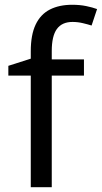

<svg xmlns="http://www.w3.org/2000/svg" viewBox="-20 -785 427 805"><path d="M332 -468H197V0H109V-468H15V-509L109 -539V-570Q109 -639 129.5 -682Q150 -725 189 -745Q228 -765 283 -765Q315 -765 341.5 -759.5Q368 -754 387 -747L364 -678Q348 -683 327 -688Q306 -693 284 -693Q240 -693 218.5 -663.5Q197 -634 197 -571V-536H332Z"/></svg>

Font: ubangla05
Style: Book
Weight: 400
Designer: Jelle Bosma - Monotype Design Team
Foundry: Monotype Imaging Inc.
Version: Version 2.003